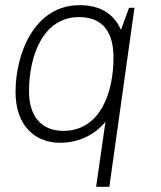

<svg xmlns="http://www.w3.org/2000/svg" viewBox="-20 -541 622 741"><path d="M387 -71 351 180H402L499 -511H478L447 -426C418 -490 365 -521 287 -521C113 -521 40 -335 40 -186C40 -58 113 10 212 10C284 10 346 -21 387 -71ZM224 -36C148 -36 92 -83 92 -189C92 -322 144 -475 285 -475C359 -475 418 -437 418 -319C418 -185 368 -36 224 -36Z"/></svg>

Font: Chivo Light
Style: Italic
Weight: 300
Italic angle: -8°
Designer: Hector Gatti
Foundry: Omnibus-Type
Version: Version 1.003;PS 001.003;hotconv 1.0.70;makeotf.lib2.5.58329